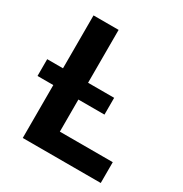

<svg xmlns="http://www.w3.org/2000/svg" viewBox="-169 -857 941 987"><g transform="rotate(30 301.5 -364.0)"><path d="M103.5 0V-727.5H252.4V-123.5H566.4V0ZM9.8 -314V-413.6H407.2V-314Z"/></g></svg>

Font: Inter
Style: Bold
Weight: 700
Designer: Rasmus Andersson
Foundry: rsms
Version: Version 4.001;git-9221beed3